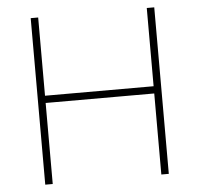

<svg xmlns="http://www.w3.org/2000/svg" viewBox="-51 -766 852 819"><g transform="rotate(-5 374.5 -356.5)"><path d="M607 0Q607 -61 607 -117Q607 -173 607 -238V-475Q607 -540.5 607 -596.5Q607 -652.5 607 -713H639Q639 -652.5 639 -596.5Q639 -540.5 639 -475V-238Q639 -173 639 -117Q639 -61 639 0ZM110 0Q110 -61 110 -117Q110 -173 110 -238V-475Q110 -540.5 110 -596.5Q110 -652.5 110 -713H142Q142 -652.5 142 -596.5Q142 -540.5 142 -475V-238Q142 -173 142 -117Q142 -61 142 0ZM121 -347V-378H631V-347Z"/></g></svg>

Font: Commissioner Thin
Style: Regular
Weight: 100
Designer: Kostas Bartsokas
Foundry: Kostas Bartsokas
Version: Version 1.001;gftools[0.9.23]